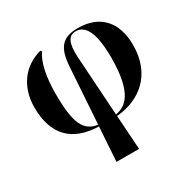

<svg xmlns="http://www.w3.org/2000/svg" viewBox="-173 -715 1112 1120"><g transform="rotate(-30 382.5 -154.5)"><path d="M298 240H450L435 10C587 -3 723 -98 723 -303C723 -460 638 -549 492 -549C388 -549 347 -501 339 -380L314 -1C223 -15 189 -81 189 -283C189 -381 205 -484 245 -535L238 -544C117 -512 42 -412 42 -274C42 -91 134 5 313 10ZM408 -404C402 -503 427 -539 471 -539C515 -539 576 -511 576 -303C576 -60 501 -13 434 -1Z"/></g></svg>

Font: Noto Serif Display
Style: Bold
Weight: 700
Designer: Monotype Design Team
Foundry: Monotype Imaging Inc.
Version: Version 2.009